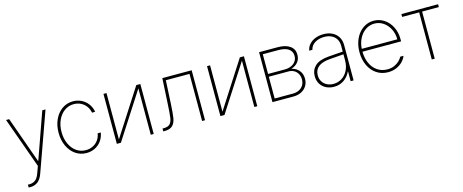

<svg xmlns="http://www.w3.org/2000/svg" viewBox="-40 -1154 4750 1969"><g transform="rotate(-15 2334.5 -169.5)"><path d="M82 198.2V168L96.7 168.9Q130.4 168.9 157.7 151.4Q185.1 133.8 204.1 82L230.5 8.8L37.1 -530.3H70.3L245.1 -40H248L421.9 -530.3H456.1L232.4 93.8Q213.9 146.5 180.7 172.9Q147.5 199.2 97.7 199.2Q85.9 199.2 82 198.2Z M523.4 -263.7Q523.4 -340.8 552.2 -403.6Q581.1 -466.3 632.3 -502.2Q683.6 -538.1 748 -538.1Q796.4 -538.1 837.6 -517.6Q878.9 -497.1 906.2 -460Q933.6 -422.9 941.4 -375H908.2Q901.4 -413.6 879.2 -443.8Q856.9 -474.1 823 -491Q789.1 -507.8 749 -507.8Q693.8 -507.8 649.7 -476.3Q605.5 -444.8 580.1 -389.2Q554.7 -333.5 554.7 -263.7Q554.7 -195.3 579.3 -139.4Q604 -83.5 648.2 -51.5Q692.4 -19.5 749 -19.5Q789.6 -19.5 823.7 -36.1Q857.9 -52.7 880.4 -83.5Q902.8 -114.3 909.2 -155.3H942.4Q934.6 -106 907.7 -68.4Q880.9 -30.8 839.6 -10Q798.3 10.7 749 10.7Q683.6 10.7 632.3 -24.9Q581.1 -60.5 552.2 -123Q523.4 -185.5 523.4 -263.7Z M1419.9 -530.3H1462.9V0H1431.6V-492.2L1114.3 0H1071.3V-530.3H1103.5V-38.1Z M1564.5 -30.3H1577.1Q1623 -30.3 1643.3 -51.5Q1663.6 -72.8 1669.9 -115.5Q1676.3 -158.2 1681.6 -261.7L1696.3 -530.3H2007.8V0H1976.6V-500H1725.6L1712.9 -255.9Q1707.5 -150.9 1699.2 -102.5Q1690.9 -54.2 1663.8 -27.1Q1636.7 0 1578.1 0H1564.5Z M2519.5 -530.3H2562.5V0H2531.2V-492.2L2213.9 0H2170.9V-530.3H2203.1V-38.1Z M2723.6 -530.3H2920.9Q3003.9 -530.3 3050.3 -497.3Q3096.7 -464.4 3096.7 -405.3Q3096.7 -358.9 3071.5 -326.9Q3046.4 -294.9 2999 -280.3Q3049.8 -269 3079.1 -233.6Q3108.4 -198.2 3108.4 -145.5Q3108.4 -103.5 3088.1 -70.3Q3067.9 -37.1 3031.2 -18.6Q2994.6 0 2947.3 0H2723.6ZM3076.2 -148.4Q3076.2 -180.7 3062 -206.5Q3047.9 -232.4 3022.5 -247.1Q2997.1 -261.7 2964.8 -261.7H2754.9V-30.3H2947.3Q2985.8 -30.3 3015.1 -44.9Q3044.4 -59.6 3060.3 -86.4Q3076.2 -113.3 3076.2 -148.4ZM3065.4 -400.4Q3065.4 -448.2 3028.1 -474.1Q2990.7 -500 2920.9 -500H2754.9V-291H2930.7Q2970.2 -291 3001 -304.7Q3031.7 -318.4 3048.6 -343.3Q3065.4 -368.2 3065.4 -400.4Z M3399.4 -302.7Q3436 -305.7 3479.7 -308.8Q3523.4 -312 3553.7 -314V-377.9Q3553.7 -417 3535.9 -446.8Q3518.1 -476.6 3485.1 -492.7Q3452.1 -508.8 3408.2 -508.8Q3350.6 -508.8 3309.3 -483.2Q3268.1 -457.5 3257.8 -412.1H3224.6Q3231 -450.7 3256.6 -479.2Q3282.2 -507.8 3321.8 -522.9Q3361.3 -538.1 3408.2 -538.1Q3459 -538.1 3499 -518.8Q3539.1 -499.5 3562 -462.6Q3585 -425.8 3585 -376V0H3553.7V-102.5H3550.8Q3527.3 -50.8 3481.4 -19.5Q3435.5 11.7 3376 11.7Q3331.1 11.7 3293.2 -6.8Q3255.4 -25.4 3233.2 -60.8Q3210.9 -96.2 3210.9 -144.5Q3210.9 -209.5 3255.6 -252Q3300.3 -294.4 3399.4 -302.7ZM3377.9 -18.6Q3427.2 -18.6 3467.5 -44.4Q3507.8 -70.3 3530.8 -116.5Q3553.7 -162.6 3553.7 -220.7V-285.6L3510.7 -282.2Q3423.3 -274.9 3408.2 -274.4Q3243.2 -261.7 3243.2 -144.5Q3243.2 -106.9 3260.7 -78.4Q3278.3 -49.8 3309.1 -34.2Q3339.8 -18.6 3377.9 -18.6Z M3717.8 -263.7Q3717.8 -341.3 3746.8 -404.1Q3775.9 -466.8 3826.7 -502.4Q3877.4 -538.1 3940.4 -538.1Q4000.5 -538.1 4050.5 -505.4Q4100.6 -472.7 4129.9 -414.8Q4159.2 -356.9 4159.2 -285.2V-260.7H3749Q3749.5 -192.9 3773.9 -137.9Q3798.3 -83 3844 -51.3Q3889.6 -19.5 3951.2 -19.5Q3993.7 -19.5 4026.1 -34.4Q4058.6 -49.3 4079.1 -70.1Q4099.6 -90.8 4110.4 -111.3H4144.5Q4133.3 -80.6 4106.9 -52.7Q4080.6 -24.9 4040.5 -7.1Q4000.5 10.7 3951.2 10.7Q3881.8 10.7 3828.9 -24.9Q3775.9 -60.5 3746.8 -123Q3717.8 -185.5 3717.8 -263.7ZM4127 -291Q4127 -350.6 4102.1 -400.4Q4077.1 -450.2 4034.4 -479Q3991.7 -507.8 3940.4 -507.8Q3889.6 -507.8 3847.4 -479.5Q3805.2 -451.2 3779.1 -401.6Q3752.9 -352.1 3749.5 -291Z M4234.4 -530.3H4624V-500H4446.3V0H4415V-500H4234.4Z"/></g></svg>

Font: Pretendard JP Thin
Style: Regular
Weight: 100
Designer: Base glyphs from Inter by Rasmus Andersson; Hangeul glyphs from Noto Sans CJK(Source Han Sans) by Jang Soo-young and Kan
Foundry: Kil Hyung-jin
Version: Version 1.309